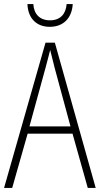

<svg xmlns="http://www.w3.org/2000/svg" viewBox="-20 -925 491 945"><path d="M338 -905H308C304 -856 277 -825 226 -825C176 -825 147 -855 144 -905H115C118 -832 162 -793 225 -793C292 -793 334 -836 338 -905ZM412 0H451L250 -715H204L0 0H40L116 -267H337ZM249 -591 327 -303H125L204 -591C212 -623 220 -649 227 -679C234 -649 242 -621 249 -591Z"/></svg>

Font: Noto Sans Arabic UI Cn XLt
Style: Regular
Weight: 200
Width: 3
Designer: Monotype Design Team, Nadine Chahine and Nizar Qandah
Foundry: Monotype Imaging Inc.
Version: Version 2.010